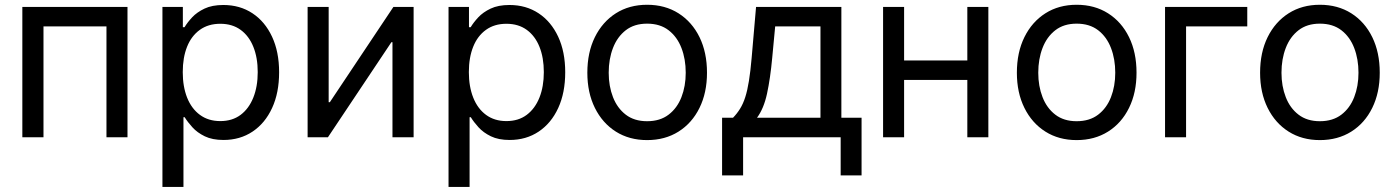

<svg xmlns="http://www.w3.org/2000/svg" viewBox="-20 -564 5735 789"><path d="M503.9 -535.6V0H417.5V-455.6H158.7V0H71.8V-535.6Z M647.5 204.1V-535.6H731.4V-452.1H738.3Q750 -471.7 769.5 -492.7Q789.1 -513.7 820.3 -528.6Q851.6 -543.5 897.9 -543.5Q965.8 -543.5 1017.3 -509.5Q1068.8 -475.6 1097.9 -413.3Q1127 -351.1 1127 -267.1Q1127 -182.6 1098.1 -120.1Q1069.3 -57.6 1017.8 -23.2Q966.3 11.2 898.4 11.2Q852.5 11.2 821.5 -3.9Q790.5 -19 770.8 -40.8Q751 -62.5 738.8 -82.5H733.9V204.1ZM885.3 -66.4Q934.6 -66.4 968.8 -92Q1002.9 -117.7 1021 -163.1Q1039.1 -208.5 1039.1 -267.6Q1039.1 -326.7 1021.2 -371.3Q1003.4 -416 969 -441.2Q934.6 -466.3 885.3 -466.3Q835.9 -466.3 801.3 -441.4Q766.6 -416.5 748.8 -372.1Q731 -327.6 731 -267.6Q731 -208 749 -162.6Q767.1 -117.2 801.8 -91.8Q836.4 -66.4 885.3 -66.4Z M1679.7 0H1592.8V-390.6H1588.4L1327.6 0H1244.1V-535.6H1330.6V-144H1335.4L1596.7 -535.6H1679.7Z M1823.2 204.1V-535.6H1907.2V-452.1H1914.1Q1925.8 -471.7 1945.3 -492.7Q1964.8 -513.7 1996.1 -528.6Q2027.3 -543.5 2073.7 -543.5Q2141.6 -543.5 2193.1 -509.5Q2244.6 -475.6 2273.7 -413.3Q2302.7 -351.1 2302.7 -267.1Q2302.7 -182.6 2273.9 -120.1Q2245.1 -57.6 2193.6 -23.2Q2142.1 11.2 2074.2 11.2Q2028.3 11.2 1997.3 -3.9Q1966.3 -19 1946.5 -40.8Q1926.8 -62.5 1914.6 -82.5H1909.7V204.1ZM2061 -66.4Q2110.4 -66.4 2144.5 -92Q2178.7 -117.7 2196.8 -163.1Q2214.8 -208.5 2214.8 -267.6Q2214.8 -326.7 2197 -371.3Q2179.2 -416 2144.8 -441.2Q2110.4 -466.3 2061 -466.3Q2011.7 -466.3 1977.1 -441.4Q1942.4 -416.5 1924.6 -372.1Q1906.7 -327.6 1906.7 -267.6Q1906.7 -208 1924.8 -162.6Q1942.9 -117.2 1977.5 -91.8Q2012.2 -66.4 2061 -66.4Z M2639.2 11.7Q2565.9 11.7 2510.7 -23.2Q2455.6 -58.1 2424.6 -120.6Q2393.6 -183.1 2393.6 -265.1Q2393.6 -348.6 2424.6 -411.4Q2455.6 -474.1 2510.7 -509.3Q2565.9 -544.4 2639.2 -544.4Q2712.9 -544.4 2768.3 -509.3Q2823.7 -474.1 2854.5 -411.4Q2885.3 -348.6 2885.3 -265.1Q2885.3 -183.1 2854.5 -120.6Q2823.7 -58.1 2768.3 -23.2Q2712.9 11.7 2639.2 11.7ZM2639.2 -65.9Q2692.4 -65.9 2727.5 -92.8Q2762.7 -119.6 2780.3 -164.8Q2797.9 -210 2797.9 -265.1Q2797.9 -321.3 2780.3 -366.9Q2762.7 -412.6 2727.5 -439.7Q2692.4 -466.8 2639.2 -466.8Q2586.4 -466.8 2551.5 -439.7Q2516.6 -412.6 2499 -366.9Q2481.4 -321.3 2481.4 -265.1Q2481.4 -210 2499 -164.8Q2516.6 -119.6 2551.5 -92.8Q2586.4 -65.9 2639.2 -65.9Z M2947.3 156.7V-80.1H2992.2Q3008.8 -97.2 3021.2 -117.2Q3033.7 -137.2 3042.5 -164.6Q3051.3 -191.9 3057.6 -231.2Q3064 -270.5 3068.8 -326.2L3086.9 -535.6H3437.5V-80.1H3520.5V156.7H3434.6V0H3033.7V156.7ZM3090.8 -80.1H3351.6V-455.6H3165.5L3153.3 -326.2Q3145.5 -241.7 3132.1 -179.7Q3118.7 -117.7 3090.8 -80.1Z M3974.6 -315.4V-235.4H3674.8V-315.4ZM3695.3 -535.6V0H3608.9V-535.6ZM4041.5 -535.6V0H3955.1V-535.6Z M4404.3 11.7Q4331.1 11.7 4275.9 -23.2Q4220.7 -58.1 4189.7 -120.6Q4158.7 -183.1 4158.7 -265.1Q4158.7 -348.6 4189.7 -411.4Q4220.7 -474.1 4275.9 -509.3Q4331.1 -544.4 4404.3 -544.4Q4478 -544.4 4533.4 -509.3Q4588.9 -474.1 4619.6 -411.4Q4650.4 -348.6 4650.4 -265.1Q4650.4 -183.1 4619.6 -120.6Q4588.9 -58.1 4533.4 -23.2Q4478 11.7 4404.3 11.7ZM4404.3 -65.9Q4457.5 -65.9 4492.7 -92.8Q4527.8 -119.6 4545.4 -164.8Q4563 -210 4563 -265.1Q4563 -321.3 4545.4 -366.9Q4527.8 -412.6 4492.7 -439.7Q4457.5 -466.8 4404.3 -466.8Q4351.6 -466.8 4316.7 -439.7Q4281.7 -412.6 4264.2 -366.9Q4246.6 -321.3 4246.6 -265.1Q4246.6 -210 4264.2 -164.8Q4281.7 -119.6 4316.7 -92.8Q4351.6 -65.9 4404.3 -65.9Z M5105.5 -535.6V-455.6H4854V0H4767.6V-535.6Z M5403.8 11.7Q5330.6 11.7 5275.4 -23.2Q5220.2 -58.1 5189.2 -120.6Q5158.2 -183.1 5158.2 -265.1Q5158.2 -348.6 5189.2 -411.4Q5220.2 -474.1 5275.4 -509.3Q5330.6 -544.4 5403.8 -544.4Q5477.5 -544.4 5533 -509.3Q5588.4 -474.1 5619.1 -411.4Q5649.9 -348.6 5649.9 -265.1Q5649.9 -183.1 5619.1 -120.6Q5588.4 -58.1 5533 -23.2Q5477.5 11.7 5403.8 11.7ZM5403.8 -65.9Q5457 -65.9 5492.2 -92.8Q5527.3 -119.6 5544.9 -164.8Q5562.5 -210 5562.5 -265.1Q5562.5 -321.3 5544.9 -366.9Q5527.3 -412.6 5492.2 -439.7Q5457 -466.8 5403.8 -466.8Q5351.1 -466.8 5316.2 -439.7Q5281.2 -412.6 5263.7 -366.9Q5246.1 -321.3 5246.1 -265.1Q5246.1 -210 5263.7 -164.8Q5281.2 -119.6 5316.2 -92.8Q5351.1 -65.9 5403.8 -65.9Z"/></svg>

Font: Inter 20pt
Style: Regular
Weight: 400
Version: Version 4.001;git-66647c0bb